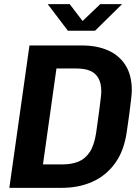

<svg xmlns="http://www.w3.org/2000/svg" viewBox="-20 -905 655 925"><path d="M25 0 122 -686H375Q446 -686 500 -662.5Q554 -639 584.5 -591Q615 -543 615 -470Q615 -456 611.5 -426Q608 -396 603 -356Q598 -316 591 -272Q578 -178 534 -118Q490 -58 424.5 -29Q359 0 278 0ZM187 -113H283Q324 -113 357 -126Q390 -139 412 -172Q434 -205 443 -264Q447 -294 451.5 -325Q456 -356 459.5 -384Q463 -412 465.5 -433Q468 -454 468 -464Q468 -504 454 -528.5Q440 -553 414 -564Q388 -575 348 -575H252ZM307 -757 210 -885H316L392 -785H358L463 -885H568L438 -757Z"/></svg>

Font: Chivo Mono SemiBold
Style: Italic
Weight: 600
Italic angle: -8.05°
Monospace: yes
Version: Version 1.008